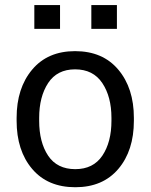

<svg xmlns="http://www.w3.org/2000/svg" viewBox="-20 -744 606 773"><path d="M46.9 -269.5Q46.9 -389.2 109.4 -463.6Q171.9 -538.1 282.2 -538.1Q393.6 -538.1 456.3 -463.6Q519 -389.2 519 -269.5V-257.8Q519 -137.7 456.5 -64Q394 9.8 283.2 9.8Q171.9 9.8 109.4 -64Q46.9 -137.7 46.9 -257.8ZM137.7 -257.8Q137.7 -171.4 173.8 -117.2Q210 -63 283.2 -63Q355.5 -63 392.1 -117.4Q428.7 -171.9 428.7 -257.8V-269.5Q428.7 -354.5 391.8 -409.7Q355 -464.8 282.2 -464.8Q210 -464.8 173.8 -409.7Q137.7 -354.5 137.7 -269.5ZM450.7 -627.9H347.7V-723.6H450.7ZM221.7 -627.9H118.2V-723.6H221.7Z"/></svg>

Font: Roboto Web
Style: Regular
Weight: 400
Designer: Google
Version: Version 1.200310; 2013